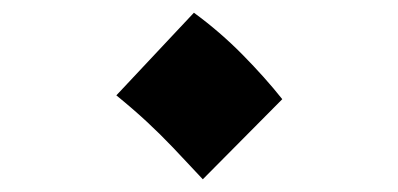

<svg xmlns="http://www.w3.org/2000/svg" viewBox="-20 -451 626 302"><path d="M299 -169Q273 -197 252.5 -218.5Q232 -240 211 -259.5Q190 -279 163 -301L285 -431Q326 -401 361.5 -365Q397 -329 424 -295Z"/></svg>

Font: Noto Sans Arabic Blk
Style: Regular
Weight: 900
Designer: Monotype Design Team, Nadine Chahine, Nizar Qandah and Khaled Hosny
Foundry: Monotype Imaging Inc.
Version: Version 2.012; ttfautohint (v1.8.4.7-5d5b)